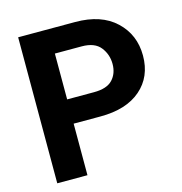

<svg xmlns="http://www.w3.org/2000/svg" viewBox="-105 -807 857 903"><g transform="rotate(-15 323.0 -355.5)"><path d="M341.3 -251H161.1V-369.1H341.3Q404.3 -369.1 432.1 -398.9Q460 -428.7 460 -475.1Q460 -521.5 432.1 -556.9Q404.3 -592.3 341.3 -592.3H210.5V0H63.5V-710.9H341.3Q467.3 -710.9 537.8 -644.5Q608.4 -578.1 608.4 -476.1Q608.4 -373 537.8 -312Q467.3 -251 341.3 -251Z"/></g></svg>

Font: RobotoDEMO
Style: Regular
Weight: 400
Designer: Christian Robertson
Foundry: Google
Version: Version 2.136